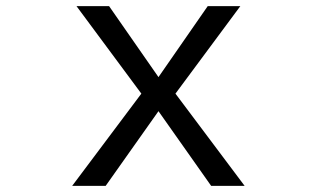

<svg xmlns="http://www.w3.org/2000/svg" viewBox="-20 -585 1040 630"><path d="M231 -564.9H337.9L500 -332L661.6 -564.9H768.6L555.7 -277.8L782.7 24.9H672.9L500 -220.2L326.7 24.9H216.8L443.8 -277.8Z"/></svg>

Font: BIZ UDGothic
Style: Regular
Weight: 400
Monospace: yes
Designer: TypeBank Co., Ltd.
Foundry: Morisawa Inc.
Version: Version 1.05